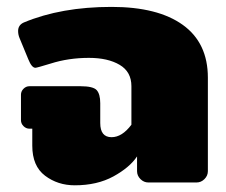

<svg xmlns="http://www.w3.org/2000/svg" viewBox="-20 -537 665 565"><path d="M33.3 -445.8Q33.3 -463.3 50 -470.8Q160 -516.7 308.3 -516.7Q444.2 -516.7 517.9 -463.8Q591.7 -410.8 591.7 -308.3V-33.3Q591.7 -20 581.7 -10Q571.7 0 558.3 0H416.7Q403.3 0 393.3 -10Q383.3 -20 383.3 -33.3V-76.7Q361.7 -44.2 313.8 -17.9Q265.8 8.3 200 8.3Q150 8.3 112.5 -20Q75 -48.3 75 -108.3V-158.3H66.7Q56.7 -158.3 49.2 -165.8Q41.7 -173.3 41.7 -183.3V-258.3Q41.7 -268.3 49.2 -275.8Q56.7 -283.3 66.7 -283.3H216.7Q254.2 -283.3 264.6 -271.7Q275 -260 275 -233.3V-175Q275 -133.3 308.3 -133.3Q339.2 -133.3 366.7 -170V-283.3Q366.7 -325.8 332.1 -346.2Q297.5 -366.7 241.7 -366.7Q181.7 -366.7 129.2 -350Q88.3 -337.5 84.2 -337.5Q73.3 -337.5 63.3 -362.5L37.5 -425Q33.3 -435 33.3 -445.8Z"/></svg>

Font: BoonTook Mon
Style: Regular
Weight: 400
Designer: Sungsit Sawaiwan
Foundry: FontUni
Version: Version 3.0